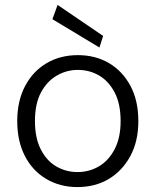

<svg xmlns="http://www.w3.org/2000/svg" viewBox="-20 -748 631 780"><path d="M294 12Q224 12 168 -21Q112 -54 81 -114.5Q50 -175 50 -256Q50 -338 82 -398.5Q114 -459 169.5 -491.5Q225 -524 296 -524Q368 -524 423 -491.5Q478 -459 510 -399Q542 -339 542 -256Q542 -174 509.5 -114Q477 -54 422 -21Q367 12 294 12ZM295 -49Q342 -49 381.5 -72Q421 -95 445.5 -141.5Q470 -188 470 -256Q470 -326 446 -372Q422 -418 383 -441Q344 -464 296 -464Q250 -464 210 -440.5Q170 -417 146 -371.5Q122 -326 122 -256Q122 -188 145.5 -141.5Q169 -95 208.5 -72Q248 -49 295 -49ZM384 -555 193 -670 214 -728 399 -602Z"/></svg>

Font: DM Sans 12pt Light
Style: Regular
Weight: 300
Version: Version 4.004;gftools[0.9.30]